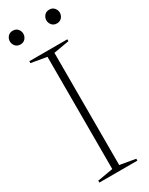

<svg xmlns="http://www.w3.org/2000/svg" viewBox="-219 -883 720 925"><g transform="rotate(-30 141.0 -421.0)"><path d="M246.5 -10.5V0H35V-10.5L121.5 -25.5V-649.5L35 -664.5V-675H246.5V-664.5L160 -649.5V-25.5ZM39 -766Q21.5 -766 11.5 -777.8Q1.5 -789.5 1.5 -804.5Q1.5 -819 11.5 -830.8Q21.5 -842.5 39 -842.5Q56.5 -842.5 66.5 -830.8Q76.5 -819 76.5 -804.5Q76.5 -789.5 66.5 -777.8Q56.5 -766 39 -766ZM242 -766Q224.5 -766 214.5 -777.8Q204.5 -789.5 204.5 -804.5Q204.5 -819 214.5 -830.8Q224.5 -842.5 242 -842.5Q259.5 -842.5 269.5 -830.8Q279.5 -819 279.5 -804.5Q279.5 -789.5 269.5 -777.8Q259.5 -766 242 -766Z"/></g></svg>

Font: Newsreader 24pt ExtraLight
Style: Regular
Weight: 250
Designer: Hugues Gentile
Foundry: Production Type
Version: Version 1.003